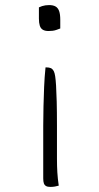

<svg xmlns="http://www.w3.org/2000/svg" viewBox="-20 -565 390 755"><path d="M159 -300H163Q173 -300 180 -297Q187 -294 192 -284Q195 -278 197 -265Q199 -252 200.5 -228Q202 -204 203 -165.5Q204 -127 204 -71V60Q204 88 205.5 113Q207 138 211 165Q204 167 196 168.5Q188 170 178 170Q167 170 161 166.5Q155 163 152.5 156Q150 149 150 136V-70Q150 -108 151 -146.5Q152 -185 153.5 -223Q155 -261 159 -300ZM133 -536Q139 -539 145.5 -541Q152 -543 158.5 -544Q165 -545 173 -545Q189 -545 198.5 -539.5Q208 -534 212.5 -521.5Q217 -509 217 -487V-453Q209 -450 202 -447.5Q195 -445 187 -444Q179 -443 171 -443Q157 -443 148.5 -448Q140 -453 136.5 -464Q133 -475 133 -492Z"/></svg>

Font: Recursive Casual Light
Style: Regular
Weight: 300
Version: Version 1.047